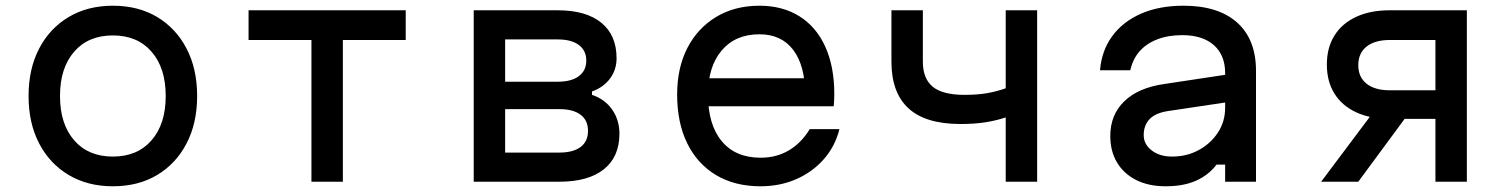

<svg xmlns="http://www.w3.org/2000/svg" viewBox="-20 -636 5290 672"><path d="M375 16Q287 16 220.5 -23.5Q154 -63 117 -134Q80 -205 80 -300Q80 -395 117 -466Q154 -537 220.5 -576.5Q287 -616 375 -616Q464 -616 530 -576.5Q596 -537 633 -466Q670 -395 670 -300Q670 -205 633 -134Q596 -63 530 -23.5Q464 16 375 16ZM375 -88Q461 -88 510.5 -145Q560 -202 560 -300Q560 -398 510.5 -455Q461 -512 375 -512Q289 -512 239.5 -455Q190 -398 190 -300Q190 -202 239.5 -145Q289 -88 375 -88Z M1070 0V-496H850V-600H1400V-496H1180V0Z M1638 0V-600H1932Q2031 -600 2084.5 -556.5Q2138 -513 2138 -432Q2138 -392 2115 -361Q2092 -330 2052 -316V-304Q2097 -289 2122.5 -252.5Q2148 -216 2148 -168Q2148 -87 2093.5 -43.5Q2039 0 1938 0ZM1748 -102H1938Q1986 -102 2012 -121.5Q2038 -141 2038 -178Q2038 -215 2012 -234.5Q1986 -254 1938 -254H1748ZM1748 -350H1932Q1980 -350 2006 -369.5Q2032 -389 2032 -424Q2032 -459 2006 -478.5Q1980 -498 1932 -498H1748Z M2435 -362H2835L2798 -305Q2798 -406 2756.5 -461Q2715 -516 2638 -516Q2554 -516 2506 -459.5Q2458 -403 2458 -305Q2458 -200 2506 -142Q2554 -84 2642 -84Q2698 -84 2741.5 -110Q2785 -136 2814 -184H2918Q2903 -124 2863.5 -79Q2824 -34 2767 -9Q2710 16 2642 16Q2552 16 2486.5 -23Q2421 -62 2385.5 -134Q2350 -206 2350 -305Q2350 -399 2386 -468.5Q2422 -538 2487 -577Q2552 -616 2638 -616Q2719 -616 2778 -579Q2837 -542 2868.5 -472.5Q2900 -403 2900 -307Q2900 -296 2899.5 -285.5Q2899 -275 2898 -264H2435Z M3500 0V-225Q3467 -214 3429 -208Q3391 -202 3342 -202Q3219 -202 3159.5 -257Q3100 -312 3100 -420V-600H3210V-420Q3210 -361 3244.5 -332.5Q3279 -304 3356 -304Q3399 -304 3432.5 -309.5Q3466 -315 3500 -327V-600H3610V0Z M4280 -376V-279L4066 -247Q4023 -240 4003 -218.5Q3983 -197 3983 -163Q3983 -131 4011 -109.5Q4039 -88 4082 -88Q4134 -88 4176 -111Q4218 -134 4243 -172.5Q4268 -211 4268 -259V-380Q4268 -443 4228.5 -478Q4189 -513 4118 -513Q4069 -513 4031 -498.5Q3993 -484 3969 -457Q3945 -430 3936 -390H3830Q3836 -460 3873.5 -510.5Q3911 -561 3974.5 -588.5Q4038 -616 4122 -616Q4244 -616 4310 -557Q4376 -498 4376 -388V0H4268V-60H4238Q4210 -23 4166 -3.5Q4122 16 4060 16Q4000 16 3956.5 -6Q3913 -28 3889.5 -67.5Q3866 -107 3866 -160Q3866 -234 3915 -281.5Q3964 -329 4055 -342Z M5004 0V-220H4844Q4776 -220 4726.5 -243Q4677 -266 4650.5 -308.5Q4624 -351 4624 -410Q4624 -469 4650.5 -511.5Q4677 -554 4726.5 -577Q4776 -600 4844 -600H5114V0ZM4604 0 4784 -240H4911L4734 0ZM4844 -320H5004V-496H4844Q4792 -496 4763 -473Q4734 -450 4734 -408Q4734 -366 4763 -343Q4792 -320 4844 -320Z"/></svg>

Font: Martian Mono SemiExpanded
Style: Regular
Weight: 400
Width: 6
Monospace: yes
Designer: Roman Shamin
Foundry: Evil Martians
Version: Version 1.000